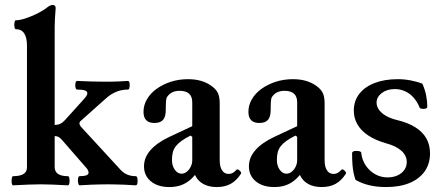

<svg xmlns="http://www.w3.org/2000/svg" viewBox="-20 -745 1781 776"><path d="M33 4Q29 4 27.5 -5Q26 -14 27.5 -23.5Q29 -33 33 -33Q89 -33 89 -68V-560Q89 -627 44 -627Q40 -627 38.5 -636Q37 -645 38.5 -654Q40 -663 44 -663Q60 -663 84 -671Q108 -679 132 -691Q156 -703 172 -716Q184 -725 193 -725Q205 -725 205 -712Q203 -685 202 -669Q201 -653 201 -636V-240Q213 -240 223 -244.5Q233 -249 242 -259L317 -342Q333 -359 333 -368Q333 -376 323 -379.5Q313 -383 292 -383Q287 -383 285 -392Q283 -401 285 -409.5Q287 -418 292 -418Q312 -417 326.5 -416.5Q341 -416 357 -415.5Q373 -415 395 -415Q417 -415 432.5 -415Q448 -415 463 -416Q478 -417 497 -418Q502 -418 503.5 -409.5Q505 -401 503.5 -392Q502 -383 497 -383Q472 -383 450 -374Q428 -365 409 -348L306 -256Q303 -254 302.5 -251.5Q302 -249 301 -247Q301 -244 302.5 -240.5Q304 -237 306 -234L467 -59Q479 -46 494 -39.5Q509 -33 528 -33Q534 -33 535.5 -23.5Q537 -14 535.5 -5Q534 4 528 4Q501 2 483 1.5Q465 1 450 0.5Q435 0 415 0Q396 0 380.5 0.5Q365 1 347.5 1.5Q330 2 302 4Q298 4 296 -5Q294 -14 295.5 -23.5Q297 -33 302 -33Q338 -33 338 -47Q338 -51 335.5 -57Q333 -63 325 -71L230 -180Q223 -188 216.5 -191.5Q210 -195 201 -195V-70Q201 -33 254 -33Q259 -33 260.5 -23.5Q262 -14 260.5 -5Q259 4 254 4Q212 2 191 1Q170 0 144 0Q119 0 97.5 1Q76 2 33 4Z M664 11Q618 11 590 -12Q562 -35 562 -73Q562 -108 588 -138Q614 -168 665 -192L757 -235V-332Q757 -355 744 -366.5Q731 -378 706 -378Q670 -378 654 -351Q652 -347 651 -336Q650 -325 650 -301Q650 -273 639 -260.5Q628 -248 604 -248Q560 -248 560 -293Q560 -320 574 -344Q588 -368 613 -386Q638 -404 670.5 -414.5Q703 -425 740 -425Q796 -425 833 -399Q853 -385 860.5 -369.5Q868 -354 868 -326V-97Q868 -71 877.5 -56.5Q887 -42 904 -42Q913 -42 920.5 -46Q928 -50 936 -59Q939 -62 944 -59Q949 -56 952.5 -51Q956 -46 954 -43Q936 -15 912.5 -2Q889 11 856 11Q824 11 801.5 -1.5Q779 -14 768 -38Q754 -21 738 -10Q722 1 704 6Q686 11 664 11ZM714 -43Q725 -43 735 -51Q745 -59 751 -71.5Q757 -84 757 -97V-192L750 -197Q728 -186 713.5 -175.5Q699 -165 690.5 -154Q682 -143 678.5 -129.5Q675 -116 675 -99Q675 -75 686.5 -59Q698 -43 714 -43Z M1088 11Q1042 11 1014 -12Q986 -35 986 -73Q986 -108 1012 -138Q1038 -168 1089 -192L1181 -235V-332Q1181 -355 1168 -366.5Q1155 -378 1130 -378Q1094 -378 1078 -351Q1076 -347 1075 -336Q1074 -325 1074 -301Q1074 -273 1063 -260.5Q1052 -248 1028 -248Q984 -248 984 -293Q984 -320 998 -344Q1012 -368 1037 -386Q1062 -404 1094.5 -414.5Q1127 -425 1164 -425Q1220 -425 1257 -399Q1277 -385 1284.5 -369.5Q1292 -354 1292 -326V-97Q1292 -71 1301.5 -56.5Q1311 -42 1328 -42Q1337 -42 1344.5 -46Q1352 -50 1360 -59Q1363 -62 1368 -59Q1373 -56 1376.5 -51Q1380 -46 1378 -43Q1360 -15 1336.5 -2Q1313 11 1280 11Q1248 11 1225.5 -1.5Q1203 -14 1192 -38Q1178 -21 1162 -10Q1146 1 1128 6Q1110 11 1088 11ZM1138 -43Q1149 -43 1159 -51Q1169 -59 1175 -71.5Q1181 -84 1181 -97V-192L1174 -197Q1152 -186 1137.5 -175.5Q1123 -165 1114.5 -154Q1106 -143 1102.5 -129.5Q1099 -116 1099 -99Q1099 -75 1110.5 -59Q1122 -43 1138 -43Z M1540 11Q1467 11 1417 -18Q1413 -29 1409.5 -44.5Q1406 -60 1404.5 -80.5Q1403 -101 1403 -126Q1403 -135 1420 -135Q1440 -135 1440 -127Q1443 -99 1458 -76.5Q1473 -54 1496 -41Q1519 -28 1546 -28Q1569 -28 1586.5 -36Q1604 -44 1614 -58Q1624 -72 1624 -90Q1624 -116 1602.5 -135.5Q1581 -155 1540 -166Q1498 -178 1469 -197Q1440 -216 1425 -241.5Q1410 -267 1410 -298Q1410 -337 1432 -365.5Q1454 -394 1494 -409.5Q1534 -425 1588 -425Q1614 -425 1640 -420Q1666 -415 1687 -407Q1698 -382 1702.5 -358.5Q1707 -335 1707 -314Q1707 -305 1692 -305Q1678 -305 1676 -310Q1667 -333 1652 -350Q1637 -367 1617.5 -376Q1598 -385 1576 -385Q1544 -385 1523 -369Q1502 -353 1502 -330Q1502 -315 1512 -301Q1522 -287 1540.5 -276.5Q1559 -266 1584 -260Q1630 -249 1659.5 -230Q1689 -211 1703.5 -185Q1718 -159 1718 -125Q1718 -83 1696.5 -52.5Q1675 -22 1635.5 -5.5Q1596 11 1540 11Z"/></svg>

Font: Junicode VF
Style: Regular
Weight: 400
Designer: Peter S. Baker
Version: Version 2.213